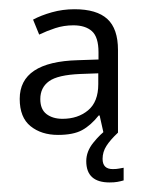

<svg xmlns="http://www.w3.org/2000/svg" viewBox="-20 -286 314 414"><path d="M140.6 -266.1Q188.5 -266.1 211.4 -245.1Q234.4 -224.1 234.4 -178.2V0H203.1L194.8 -37.1H192.9Q175.8 -15.6 157 -5.4Q138.2 4.9 105 4.9Q69.3 4.9 45.9 -13.9Q22.5 -32.7 22.5 -72.8Q22.5 -152.8 147.9 -156.2L192.4 -157.7V-173.3Q192.4 -206.1 178.2 -218.8Q164.1 -231.4 138.2 -231.4Q117.7 -231.4 99.1 -225.3Q80.6 -219.2 64.5 -211.4L51.3 -243.7Q68.4 -252.9 91.8 -259.5Q115.2 -266.1 140.6 -266.1ZM153.3 -126.5Q104.5 -124.5 85.7 -110.8Q66.9 -97.2 66.9 -72.3Q66.9 -50.3 80.3 -40Q93.8 -29.8 114.7 -29.8Q147.9 -29.8 169.9 -48.1Q191.9 -66.4 191.9 -104.5V-127.9ZM201.2 56.6Q201.2 78.6 223.1 78.6Q231.4 78.6 237.1 77.4Q242.7 76.2 246.6 75.7V103Q239.7 105 232.9 106.2Q226.1 107.4 216.3 107.4Q166 107.4 166 61.5Q166 40.5 181.2 21.7Q196.3 2.9 210.9 -7.3L234.4 0Q217.8 15.6 209.5 28.6Q201.2 41.5 201.2 56.6Z"/></svg>

Font: NotoSansOldHungarianUI
Style: Regular
Weight: 400
Designer: Monotype Design Team
Foundry: Monotype Imaging Inc.
Version: Version 1001.000; ttfautohint (v1.8.4.7-5d5b)